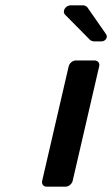

<svg xmlns="http://www.w3.org/2000/svg" viewBox="-20 -704 423 724"><path d="M156 0H227C239 0 251 -10 254 -22L354 -454C357 -466 349 -476 337 -476H266C254 -476 242 -466 239 -454L139 -22C136 -10 144 0 156 0ZM333 -548H363C378 -548 388 -564 380 -575L309 -677C307 -680 298 -684 294 -684H247C226 -684 213 -660 226 -648L320 -553C322 -551 330 -548 333 -548Z"/></svg>

Font: DIN Rundschrift
Style: BreitKursiv
Weight: 400
Width: 7
Version: Version 1.027